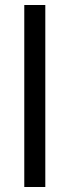

<svg xmlns="http://www.w3.org/2000/svg" viewBox="-20 -747 277 767"><path d="M77 0V-727H161V0Z"/></svg>

Font: Sinter
Style: Regular
Weight: 400
Foundry: Adobe & rsms
Version: Version 1.000